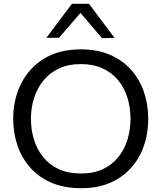

<svg xmlns="http://www.w3.org/2000/svg" viewBox="-20 -988 857 1019"><path d="M411.9 10.9Q321.3 10.9 253.3 -18.2Q185.3 -47.4 140.2 -98.7Q95.1 -150.1 72.6 -216.5Q50.1 -282.9 50.1 -357.2Q50.1 -460.8 92.2 -544.5Q134.3 -628.1 214.4 -677.1Q294.5 -726.1 408.8 -726.1Q496 -726.1 562.7 -697.6Q629.3 -669.2 674.9 -618.5Q720.4 -567.8 743.5 -501Q766.7 -434.2 766.7 -357.5Q766.7 -251.9 724.5 -168.6Q682.3 -85.4 602.8 -37.2Q523.4 10.9 411.9 10.9ZM409.6 -67.2Q478 -67.2 527.5 -90.9Q577 -114.6 609.2 -155.6Q641.5 -196.7 657.1 -248.7Q672.6 -300.8 672.6 -357.5Q672.6 -418.4 655.8 -471.1Q638.9 -523.8 605.8 -563.6Q572.7 -603.3 523.6 -625.6Q474.5 -647.9 409.6 -647.9Q342.6 -647.9 292.9 -624.5Q243.1 -601.1 210.1 -560.3Q177.1 -519.5 160.6 -467.3Q144.2 -415.2 144.2 -357.5Q144.2 -299.7 160.1 -247.5Q176.1 -195.3 208.7 -154.6Q241.3 -113.9 291.3 -90.5Q341.3 -67.2 409.6 -67.2ZM521.4 -785.5Q489.8 -822.9 458.5 -859.3Q427.1 -895.7 394.9 -933.7H418.9Q386.8 -896.2 356 -860.2Q325.1 -824.2 293.3 -787.5H226.1Q259.8 -832.2 293.7 -877.3Q327.6 -922.4 361.8 -967.9H452.4Q486.2 -922.4 520.2 -877.1Q554.2 -831.8 588.1 -786.8Z"/></svg>

Font: Commissioner Thin
Style: Regular
Weight: 100
Designer: Kostas Bartsokas
Foundry: Kostas Bartsokas
Version: Version 1.001;gftools[0.9.23]